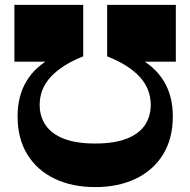

<svg xmlns="http://www.w3.org/2000/svg" viewBox="-20 -750 777 784"><path d="M368.8 14Q274.5 14 202.9 -20.4Q131.3 -54.8 91.5 -119.5Q51.8 -184.3 51.8 -274.5Q51.8 -358 88.1 -418.6Q124.5 -479.3 196 -516.3L203.5 -498.3H38.8V-730H319.8V-520Q233.2 -485.5 187.6 -436.4Q142 -387.3 142 -321.8Q142 -274.2 166.5 -238.6Q191 -203 241 -183.5Q291 -164 368.8 -164Q446.3 -164 496.6 -183.5Q547 -203 571.3 -238.6Q595.5 -274.2 595.5 -321.8Q595.5 -387.3 550.3 -436.4Q505 -485.5 417.5 -520V-730H698V-498.3H533.7L540.5 -516.3Q612 -479.3 648.9 -418.6Q685.7 -358 685.7 -274.5Q685.7 -184.3 646 -119.5Q606.2 -54.8 534.7 -20.4Q463.3 14 368.8 14Z"/></svg>

Font: Savate ExtraLight
Style: Regular
Weight: 200
Designer: Max Esnée
Foundry: Plomb Type
Version: Version 2.000